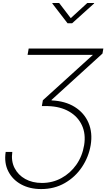

<svg xmlns="http://www.w3.org/2000/svg" viewBox="-20 -1053 730 1288"><path d="M18.1 -33.7H62.5Q53.7 26.9 77.6 74Q101.6 121.1 149.4 147.7Q197.3 174.3 261.2 174.3Q332 174.3 392.1 141.6Q452.1 108.9 492.2 51.8Q532.2 -5.4 544.4 -79.1Q556.6 -154.3 529.5 -212.6Q502.4 -271 443.6 -304.9Q384.8 -338.9 301.3 -341.3H260.7L267.6 -380.4L603.5 -685.1H165L172.4 -727.5H673.3L667.5 -693.8L326.2 -383.3L325.7 -379.4Q417.5 -375.5 481.2 -335.7Q544.9 -295.9 573.5 -229.5Q602.1 -163.1 588.4 -79.6Q574.7 0.5 529.8 67.6Q484.9 134.8 414.8 175Q344.7 215.3 256.3 215.3Q179.2 215.3 121.6 183.8Q64 152.3 35.4 95.9Q6.8 39.6 18.1 -33.7ZM377 -1032.7 454.6 -931.2 565.4 -1032.7H611.8L610.8 -1029.3L463.9 -897H433.1L331.1 -1029.3L331.5 -1032.7Z"/></svg>

Font: Inter Extra Light
Style: Italic
Weight: 200
Italic angle: -9.39999°
Designer: Rasmus Andersson
Foundry: rsms
Version: Version 4.000;git-3c8e0fc